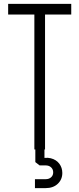

<svg xmlns="http://www.w3.org/2000/svg" viewBox="-20 -770 409 989"><path d="M157 0V-695H22V-750H347V-695H212V0ZM160 199V153H215Q232.5 153 243.2 143.2Q254 133.5 254 118Q254 102 243.2 92Q232.5 82 215 82H184L162 65V-17H209V55L174 52Q213 38 241.5 45.2Q270 52.5 285.5 73.2Q301 94 301 121Q301 154.5 277.5 176.8Q254 199 215 199Z"/></svg>

Font: Mohave Light
Style: Regular
Weight: 300
Designer: Gumpita Rahayu
Foundry: Tokotype
Version: Version 2.003